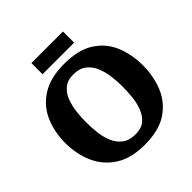

<svg xmlns="http://www.w3.org/2000/svg" viewBox="-203 -912 1071 1071"><g transform="rotate(-45 332.5 -376.0)"><path d="M334 9Q226 9 158 -35Q90 -79 58 -152Q26 -225 26 -312Q26 -399 57.5 -471Q89 -543 157 -586Q225 -629 334 -629Q445 -629 512 -586Q579 -543 609 -471Q639 -399 639 -312Q639 -225 608.5 -152Q578 -79 511 -35Q444 9 334 9ZM338 -69Q385 -69 412 -92Q439 -115 453 -152Q467 -189 471 -231.5Q475 -274 475 -312Q475 -348 470 -389.5Q465 -431 450 -468Q435 -505 405.5 -528Q376 -551 328 -551Q282 -551 254.5 -528Q227 -505 213 -468Q199 -431 194.5 -389.5Q190 -348 190 -312Q190 -271 195 -228Q200 -185 215.5 -149Q231 -113 260.5 -91Q290 -69 338 -69ZM208 -673V-761H457V-673Z"/></g></svg>

Font: Manuale ExtraBold
Style: Regular
Weight: 800
Version: Version 1.002